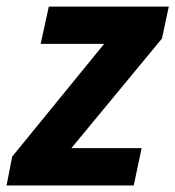

<svg xmlns="http://www.w3.org/2000/svg" viewBox="-43 -566 535 586"><path d="M365.2 0H-22.9L-5.9 -87.9L274.9 -432.1H81.1L106 -545.9H472.2L451.2 -448.2L174.8 -113.8H389.2Z"/></svg>

Font: TypoPRO Open Sans
Style: Bold Italic
Weight: 700
Italic angle: -12°
Foundry: Ascender Corporation
Version: Version 1.10